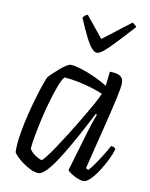

<svg xmlns="http://www.w3.org/2000/svg" viewBox="-83 -794 668 855"><g transform="rotate(10 251.0 -366.5)"><path d="M150 0Q134 0 115 -9Q96 -18 78 -31Q60 -44 48 -56.5Q36 -69 34 -75Q33 -112 40.5 -157.5Q48 -203 59.5 -249.5Q71 -296 83 -335.5Q95 -375 104.5 -401Q114 -427 118 -431Q124 -437 136 -448.5Q148 -460 162 -472Q176 -484 188.5 -492Q201 -500 208 -500Q224 -500 253 -491.5Q282 -483 315.5 -468Q349 -453 378 -435L385 -500Q417 -500 432 -490.5Q447 -481 447 -459Q447 -441 434.5 -384.5Q422 -328 401 -244Q380 -160 355 -59L366 -52Q375 -61 390 -82Q405 -103 421 -128.5Q437 -154 448 -175Q456 -175 462 -171.5Q468 -168 469 -164Q463 -143 449.5 -115Q436 -87 419 -61Q402 -35 384.5 -17.5Q367 0 353 0Q343 0 326.5 -6.5Q310 -13 296.5 -22Q283 -31 280 -37L331 -210Q337 -231 343.5 -250.5Q350 -270 355 -284Q360 -298 362 -301L356 -304Q338 -270 316.5 -229Q295 -188 271.5 -147.5Q248 -107 226 -73.5Q204 -40 184 -20Q164 0 150 0ZM154 -60Q158 -60 173 -79Q188 -98 209 -129.5Q230 -161 254 -199Q278 -237 300.5 -275Q323 -313 341 -345Q359 -377 367 -397Q329 -413 283 -424.5Q237 -436 191 -440Q179 -427 166.5 -393Q154 -359 141.5 -315.5Q129 -272 119.5 -228Q110 -184 104 -149.5Q98 -115 98 -101Q106 -86 126 -73Q146 -60 154 -60ZM313 -573Q302 -573 289.5 -587Q277 -601 261 -632.5Q245 -664 223 -716Q226 -720 230 -724.5Q234 -729 244 -733L322 -637L447 -733Q454 -729 459.5 -724Q465 -719 466 -716Q419 -664 389 -632.5Q359 -601 341.5 -587Q324 -573 313 -573Z"/></g></svg>

Font: Texturina 12pt Thin
Style: Italic
Weight: 250
Italic angle: -11°
Designer: Guillermo Torres Carreño
Foundry: Omnibus-Type
Version: Version 1.002